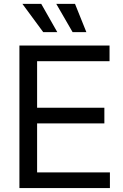

<svg xmlns="http://www.w3.org/2000/svg" viewBox="-20 -960 629 980"><path d="M79.1 0V-727.5H539.1V-647.5H169.4V-410.2H512.7V-330.1H169.4V-80.1H541V0ZM350.6 -795.9 267.1 -940.4H362.8L420.9 -795.9ZM200.7 -795.9 94.2 -940.4H190.4L272.5 -795.9Z"/></svg>

Font: Inter 24pt
Style: Regular
Weight: 400
Designer: Rasmus Andersson
Foundry: rsms
Version: Version 4.001;git-66647c0bb